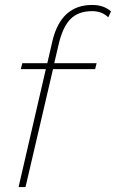

<svg xmlns="http://www.w3.org/2000/svg" viewBox="-20 -755 468 775"><path d="M352 -710Q296 -710 264.5 -678Q233 -646 217 -577L199 -500H370L364 -476H194L83 0H55L165 -476H64L70 -500H171L192 -591Q227 -735 352 -735Q399 -735 428 -709L417 -685Q392 -710 352 -710Z"/></svg>

Font: Elaine Sans ExtraLight
Style: Italic
Weight: 275
Italic angle: -13°
Designer: Wei Huang
Foundry: Wei Huang
Version: Version 2.001;December 24, 2019;FontCreator 12.0.0.2547 64-b